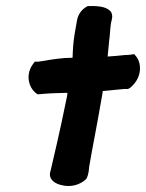

<svg xmlns="http://www.w3.org/2000/svg" viewBox="-20 -604 483 635"><path d="M89 -392C60 -352 79 -306 105 -292L129 -294C150 -296 178 -296 203 -297L202 -287C174 -149 160 -96 147 -38L146 -35C140 -9 164 5 187 9C212 15 243 9 264 -11L266 -13C274 -29 274 -45 275 -53C286 -118 298 -174 318 -290L320 -303C344 -305 372 -308 394 -310C397 -310 403 -307 412 -315C453 -350 448 -399 428 -420L424 -425C419 -424 405 -422 395 -422H393C373 -420 356 -418 336 -417C338 -435 339 -451 341 -469C344 -487 344 -510 347 -527L348 -532C349 -537 355 -551 347 -565C335 -579 315 -585 274 -584H270L267 -582C251 -574 238 -556 235 -538L227 -493C222 -463 221 -440 220 -413C186 -413 155 -408 120 -402L107 -400H95Z"/></svg>

Font: Vapor
Style: ExBdObl
Weight: 800
Foundry: Cannot Into Space Fonts
Version: Version 0.179